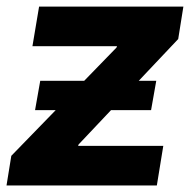

<svg xmlns="http://www.w3.org/2000/svg" viewBox="-23 -566 584 586"><path d="M-3.1 0 11.5 -90.4 332.6 -420.9 334.2 -425H76L96.3 -545.9H536.7L520.9 -446.9L216.8 -125L215.4 -120.9H475.4L455.7 0ZM84 -229.9 99.8 -319.3H453.9L438.1 -229.9Z"/></svg>

Font: Inter Tight
Style: Italic
Weight: 400
Italic angle: -9.39999°
Designer: Rasmus Andersson
Foundry: rsms
Version: Version 3.002